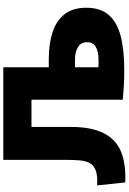

<svg xmlns="http://www.w3.org/2000/svg" viewBox="172 -940 781 1165"><g transform="rotate(-90 562.5 -357.5)"><path d="M38 12 20 -159Q77 -155 109 -166.5Q141 -178 155 -203Q169 -228 172 -265.5Q175 -303 175 -351V-728H737V-452H786Q880 -452 950 -429Q1020 -406 1059 -356Q1098 -306 1098 -224Q1098 -139 1054.5 -88.5Q1011 -38 927 -16Q843 6 720 6Q662 6 617.5 3Q573 0 540 -3V-557H375V-321Q375 -193 336.5 -118Q298 -43 223 -13Q148 17 38 12ZM778 -150Q889 -150 889 -219Q889 -257 859 -275Q829 -293 786 -293H737V-151Q750 -150 755.5 -150Q761 -150 778 -150Z"/></g></svg>

Font: Murecho Black
Style: Regular
Weight: 900
Designer: Neil Summerour
Foundry: Positype
Version: Version 1.010; ttfautohint (v1.8.3)